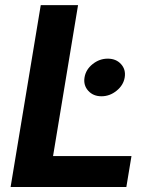

<svg xmlns="http://www.w3.org/2000/svg" viewBox="-20 -748 618 768"><path d="M22.4 0 143 -727.5H292.2L192.2 -123.7H505.9L485.4 0ZM385.9 -362.9Q352.8 -362.9 332.9 -385Q313 -407.1 318.1 -438.1Q323.2 -469.8 350.5 -491.6Q377.9 -513.4 410.9 -513.4Q444.3 -513.4 464.1 -491.6Q484 -469.7 478.8 -438.2Q473.7 -407.2 446.4 -385.1Q419.2 -362.9 385.9 -362.9Z"/></svg>

Font: Inter Variable
Style: Italic
Weight: 400
Italic angle: -9.39999°
Designer: Rasmus Andersson
Foundry: rsms
Version: Version 4.001;git-9221beed3